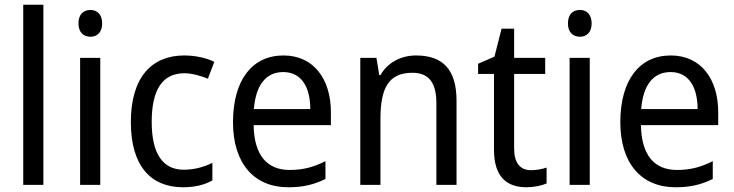

<svg xmlns="http://www.w3.org/2000/svg" viewBox="-20 -780 3096 810"><path d="M163 0V-760H78V0Z M362 -738C332 -738 311 -720 311 -681C311 -644 332 -625 362 -625C390 -625 411 -644 411 -681C411 -719 390 -738 362 -738ZM403 -536H318V0H403Z M752 10C802 10 843 0 876 -19V-93C841 -76 802 -64 755 -64C665 -64 620 -134 620 -266C620 -401 665 -471 758 -471C789 -471 828 -460 857 -448L884 -519C853 -535 806 -546 757 -546C621 -546 532 -455 532 -265C532 -78 618 10 752 10Z M1176 -546C1044 -546 963 -443 963 -264C963 -94 1049 10 1196 10C1259 10 1304 -1 1353 -25V-100C1303 -75 1259 -63 1202 -63C1105 -63 1052 -127 1050 -252H1376V-306C1376 -447 1303 -546 1176 -546ZM1175 -476C1254 -476 1289 -409 1289 -320H1051C1059 -421 1102 -476 1175 -476Z M1735 -546C1674 -546 1616 -518 1585 -463H1580L1568 -536H1500V0H1585V-278C1585 -408 1619 -473 1720 -473C1790 -473 1821 -430 1821 -345V0H1906V-355C1906 -487 1848 -546 1735 -546Z M2220 -62C2175 -62 2149 -92 2149 -153V-468H2280V-536H2149V-659H2096L2066 -541L1997 -511V-468H2064V-148C2064 -30 2122 10 2201 10C2232 10 2266 3 2286 -6V-73C2269 -67 2243 -62 2220 -62Z M2427 -738C2397 -738 2376 -720 2376 -681C2376 -644 2397 -625 2427 -625C2455 -625 2476 -644 2476 -681C2476 -719 2455 -738 2427 -738ZM2468 -536H2383V0H2468Z M2810 -546C2678 -546 2597 -443 2597 -264C2597 -94 2683 10 2830 10C2893 10 2938 -1 2987 -25V-100C2937 -75 2893 -63 2836 -63C2739 -63 2686 -127 2684 -252H3010V-306C3010 -447 2937 -546 2810 -546ZM2809 -476C2888 -476 2923 -409 2923 -320H2685C2693 -421 2736 -476 2809 -476Z"/></svg>

Font: Noto Sans Bengali UI SemiCondensed
Style: Regular
Weight: 400
Width: 4
Designer: Jelle Bosma - Monotype Design Team
Foundry: Monotype Imaging Inc.
Version: Version 2.003